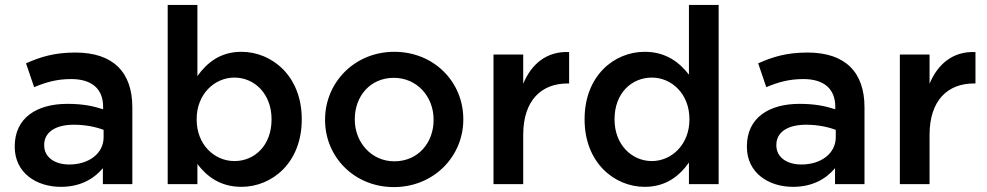

<svg xmlns="http://www.w3.org/2000/svg" viewBox="-20 -750 4022 782"><path d="M399 -65V0H519V-313C519 -454 443 -536 287 -536C201 -536 144 -518 86 -492L119 -395C167 -415 211 -428 270 -428C354 -428 400 -388 400 -315V-305C359 -318 318 -327 254 -327C131 -327 40 -271 40 -154V-152C40 -46 128 11 228 11C308 11 363 -22 399 -65ZM402 -221V-191C402 -125 342 -80 262 -80C205 -80 160 -108 160 -158V-160C160 -211 205 -242 281 -242C328 -242 371 -233 402 -221Z M963 11C1089 11 1209 -88 1209 -263V-265C1209 -440 1088 -539 963 -539C878 -539 823 -495 784 -440V-730H663V0H784V-82C821 -33 876 11 963 11ZM935 -94C853 -94 781 -161 781 -263V-265C781 -366 853 -434 935 -434C1017 -434 1086 -367 1086 -265V-263C1086 -159 1018 -94 935 -94Z M1584 12C1747 12 1867 -113 1867 -263V-265C1867 -416 1748 -539 1586 -539C1424 -539 1304 -414 1304 -263V-261C1304 -111 1423 12 1584 12ZM1586 -93C1492 -93 1425 -171 1425 -263V-265C1425 -357 1487 -433 1584 -433C1679 -433 1746 -356 1746 -263V-261C1746 -170 1684 -93 1586 -93Z M1990 -528V0H2111V-201C2111 -341 2185 -410 2291 -410H2298V-538C2205 -542 2144 -488 2111 -409V-528Z M2606 11C2692 11 2747 -33 2786 -88V0H2907V-730H2786V-446C2748 -495 2693 -539 2606 -539C2480 -539 2361 -440 2361 -265V-263C2361 -88 2482 11 2606 11ZM2635 -94C2553 -94 2483 -161 2483 -263V-265C2483 -370 2552 -434 2635 -434C2716 -434 2788 -367 2788 -265V-263C2788 -162 2716 -94 2635 -94Z M3381 -65V0H3501V-313C3501 -454 3425 -536 3269 -536C3183 -536 3126 -518 3068 -492L3101 -395C3149 -415 3193 -428 3252 -428C3336 -428 3382 -388 3382 -315V-305C3341 -318 3300 -327 3236 -327C3113 -327 3022 -271 3022 -154V-152C3022 -46 3110 11 3210 11C3290 11 3345 -22 3381 -65ZM3384 -221V-191C3384 -125 3324 -80 3244 -80C3187 -80 3142 -108 3142 -158V-160C3142 -211 3187 -242 3263 -242C3310 -242 3353 -233 3384 -221Z M3645 -528V0H3766V-201C3766 -341 3840 -410 3946 -410H3953V-538C3860 -542 3799 -488 3766 -409V-528Z"/></svg>

Font: Mission Medium
Style: Regular
Weight: 500
Version: Version 1.000;FEAKit 1.0